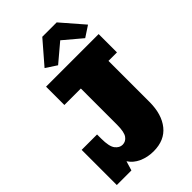

<svg xmlns="http://www.w3.org/2000/svg" viewBox="-301 -1129 1248 1248"><g transform="rotate(-45 323.0 -504.5)"><path d="M334 14.6Q279.8 14.6 233.9 -5.9Q188 -26.4 163.6 -64.9L144 0H9.8V-323.2H151.4V-285.6Q151.4 -211.9 172.6 -185.1Q193.8 -158.2 221.7 -158.2Q251.5 -158.2 269.8 -183.8Q288.1 -209.5 288.1 -275.9V-608.9H136.7V-777.3H620.1V-608.9H542V-231.9Q542 -118.2 488.5 -51.8Q435.1 14.6 334 14.6ZM290.5 -820.3 215.3 -869.6 348.6 -1023.9H481L614.7 -869.6L539.6 -820.3L415 -925.3Z"/></g></svg>

Font: Bevan
Style: Regular
Weight: 400
Designer: Vernon Adams
Foundry: Vernon Adams
Version: Version 2.100; ttfautohint (v1.8.3)